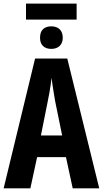

<svg xmlns="http://www.w3.org/2000/svg" viewBox="-20 -1036 566 1056"><path d="M379.9 0 342.8 -171.9H184.1L147 0H0L172.9 -713.9H350.1L525.9 0ZM321.8 -291 283.2 -480Q279.3 -503.4 275.6 -525.9Q272 -548.3 268.8 -569.1Q265.6 -589.8 263.2 -607.9Q261.7 -590.8 258.8 -570.3Q255.9 -549.8 252 -527.3Q248 -504.9 243.2 -481.9L205.1 -291ZM401.4 -1016.1V-928.2H123V-1016.1ZM262.2 -891.1Q291 -891.1 308.1 -875Q325.2 -858.9 325.2 -828.1Q325.2 -799.8 308.1 -783.4Q291 -767.1 262.2 -767.1Q232.9 -767.1 216.6 -783Q200.2 -798.8 200.2 -828.1Q200.2 -859.9 216.6 -875.5Q232.9 -891.1 262.2 -891.1Z"/></svg>

Font: Open Sans Condensed
Style: Regular
Weight: 400
Width: 3
Designer: Monotype Design Team
Foundry: Monotype Imaging Inc.
Version: Version 3.000